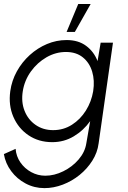

<svg xmlns="http://www.w3.org/2000/svg" viewBox="-58 -720 662 990"><path d="M461 -500H524.5L450.5 19.5Q444.5 66.5 418.2 108.2Q392 150 352.5 182Q313 214 265.8 232Q218.5 250 171 250Q119 250 74.2 226.2Q29.5 202.5 -0.2 162.5Q-30 122.5 -38 74.5L22.5 47.5Q25.5 86 47.2 117.5Q69 149 103 167.5Q137 186 175.5 186Q222 186 268.2 163.2Q314.5 140.5 347.2 102.5Q380 64.5 387 19.5L407 -95.5Q372.5 -47 322.2 -17Q272 13 211.5 13Q141.5 13 89 -22.5Q36.5 -58 10.8 -117.8Q-15 -177.5 -5 -250Q2.5 -304.5 29 -352.2Q55.5 -400 95.5 -436.2Q135.5 -472.5 184.2 -493Q233 -513.5 285.5 -513.5Q346 -513.5 386.2 -483.5Q426.5 -453.5 445 -405ZM216 -49Q269.5 -49 313 -76.8Q356.5 -104.5 385 -150.2Q413.5 -196 422.5 -250Q431 -305 417.2 -350.8Q403.5 -396.5 369.2 -424.2Q335 -452 282 -452Q229.5 -452 182 -424.8Q134.5 -397.5 101.5 -351.8Q68.5 -306 59.5 -250Q50.5 -194 68.8 -148.2Q87 -102.5 125.8 -75.8Q164.5 -49 216 -49ZM285.5 -555.5 345.5 -699.5H409.5L328 -555.5Z"/></svg>

Font: Urbanist Light
Style: Italic
Weight: 300
Italic angle: -8°
Designer: Corey Hu
Foundry: Corey Hu
Version: Version 1.330; ttfautohint (v1.8.4.7-5d5b)